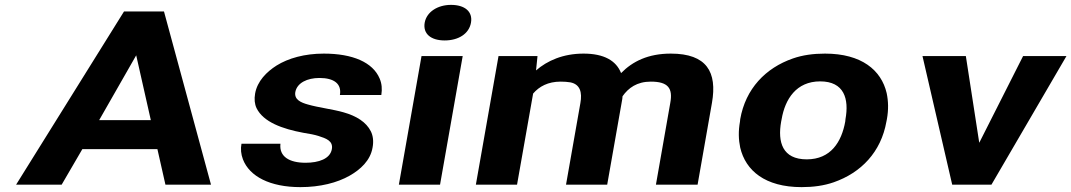

<svg xmlns="http://www.w3.org/2000/svg" viewBox="-20 -758 4397 788"><path d="M626 -146 659 0H846L653 -711H489L46 0H233L318 -146ZM387 -265 539 -531 599 -265Z M1234 -90C1168 -90 1125 -115 1131 -168H971C967 -147 969 -125 977 -104C1004 -34 1088 10 1213 10C1294 10 1364 -8 1415 -37C1459 -62 1500 -99 1509 -152C1514 -178 1511 -201 1502 -219C1483 -257 1443 -282 1390 -297C1349 -309 1285 -317 1244 -329C1215 -337 1187 -349 1192 -380C1199 -418 1241 -438 1291 -438C1351 -438 1383 -414 1375 -368H1545C1549 -393 1547 -415 1538 -436C1510 -502 1428 -538 1309 -538C1230 -538 1163 -519 1115 -489C1074 -463 1036 -425 1027 -374C1023 -351 1025 -331 1033 -314C1061 -257 1139 -229 1225 -213C1251 -209 1271 -205 1287 -200C1318 -190 1348 -180 1342 -146C1335 -106 1288 -90 1234 -90Z M1786 0 1879 -528H1710L1617 0ZM1805 -592C1861 -592 1905 -619 1913 -665C1921 -711 1887 -738 1831 -738C1776 -738 1731 -709 1723 -665C1715 -619 1749 -592 1805 -592Z M2281 -423C2296 -423 2309 -422 2321 -420C2361 -412 2370 -379 2362 -335L2303 0H2472L2534 -352C2534 -354 2535 -361 2535 -363C2559 -397 2594 -423 2651 -423C2722 -423 2742 -396 2731 -336L2672 0H2843L2902 -336C2924 -462 2881 -538 2733 -538C2640 -538 2576 -506 2529 -458C2509 -509 2459 -538 2375 -538C2291 -538 2226 -509 2180 -469L2186 -528H2026L1933 0H2102L2168 -374C2193 -403 2229 -423 2281 -423Z M3018 -269 3017 -259C3010 -220 3011 -185 3018 -152C3040 -58 3120 10 3270 10C3318 10 3362 4 3402 -10C3514 -49 3596 -134 3618 -259L3620 -269C3627 -308 3626 -343 3619 -376C3597 -470 3516 -538 3366 -538C3318 -538 3274 -532 3234 -518C3122 -479 3040 -394 3018 -269ZM3450 -269 3449 -259C3434 -176 3390 -104 3291 -104C3191 -104 3171 -175 3186 -259L3188 -269C3202 -351 3248 -424 3346 -424C3445 -424 3465 -352 3450 -269Z M3999 -172 3944 -528H3766L3888 0H4049L4357 -528H4179Z"/></svg>

Font: Asimov
Style: XWidIt
Weight: 500
Designer: Google
Version: Version 2.000980; 2014